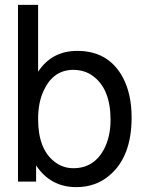

<svg xmlns="http://www.w3.org/2000/svg" viewBox="-20 -749 596 792"><path d="M54.2 -729H137.2V-453.1Q193.8 -539.1 298.8 -539.1Q426.8 -539.1 485.8 -431.2Q522.9 -362.8 522.9 -264.2Q522.9 -103 432.1 -25.9Q375 22.9 294.9 22.9Q188 22.9 128.9 -66.9V0H54.2ZM283.2 -460.9Q200.2 -460.9 161.1 -377Q137.2 -328.1 137.2 -257.8Q137.2 -132.8 206.1 -81.1Q238.8 -55.2 283.2 -55.2Q367.2 -55.2 409.2 -133.8Q436 -185.1 436 -254.9Q436 -381.8 363.8 -435.1Q331.1 -460 283.2 -460.9Z"/></svg>

Font: SolaimanLipi
Style: Normal
Weight: 400
Designer: Solaiman Karim
Foundry: Al Mamun Sumon
Version: Version 2.000